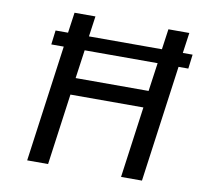

<svg xmlns="http://www.w3.org/2000/svg" viewBox="-76 -765 926 850"><g transform="rotate(10 386.5 -340.0)"><path d="M115 -524H171L99 0H193L237 -320H565L521 0H615L687 -524H731L739 -588H695L708 -680H614L601 -588H273L286 -680H192L179 -588H123ZM247 -396 265 -524H593L575 -396Z"/></g></svg>

Font: Ronzino Oblique
Style: Italic
Weight: 400
Italic angle: -8°
Designer: Nunzio Mazzaferro
Foundry: Collletttivo
Version: Version 1.000;Glyphs 3.3 (3337)